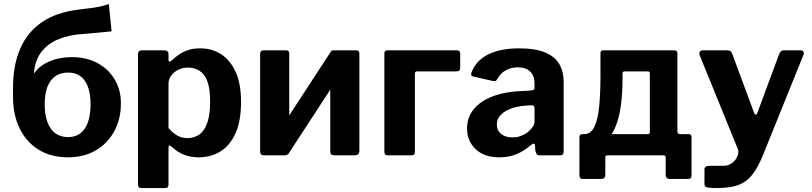

<svg xmlns="http://www.w3.org/2000/svg" viewBox="-20 -784 4096 969"><path d="M323.1 10Q238.4 10 176.4 -27.6Q114.3 -65.3 80 -134.1Q45.7 -202.9 45.7 -294.9L80.4 -394.1L144.2 -402.7Q174.5 -450.2 226.6 -473Q278.8 -495.7 341.4 -495.7Q415.9 -495.7 471.8 -465.7Q527.6 -435.6 558.9 -382.9Q590.2 -330.3 590.2 -262.6Q590.2 -183 556.6 -121.5Q523.1 -60 463.2 -25Q403.4 10 323.1 10ZM323.8 -92.1Q361 -92.1 385.9 -111.3Q410.7 -130.5 423.9 -167.4Q437 -204.4 437 -258.3Q437 -310.3 423.7 -345.9Q410.4 -381.5 385.6 -399.7Q360.7 -417.8 323.8 -417.8Q285.8 -417.8 259.4 -399.5Q233.1 -381.2 219.3 -345.8Q205.6 -310.3 205.6 -258.3Q205.6 -205.4 219.3 -167.9Q233.1 -130.5 259.4 -111.3Q285.8 -92.1 323.8 -92.1ZM45.7 -294.9V-339.3Q45.7 -455.3 82.2 -538.8Q118.7 -622.3 191.2 -671.8Q263.6 -721.4 372.4 -735Q403.2 -739.2 428.3 -742Q453.4 -744.7 477.6 -749.5Q501.8 -754.4 529.2 -763.7L543.2 -625.9Q497.6 -620.8 464.4 -618.1Q431.2 -615.5 397.5 -612.4Q328.8 -608.3 273.6 -585.4Q218.5 -562.5 185.9 -517.8Q153.3 -473.1 150.5 -401.4L149 -318.4Z M809.1 -530Q830.5 -530 830.5 -509.7V-480.1Q830.5 -473.5 834.9 -473.3Q839.4 -473 844.7 -477.5Q861.2 -493 880.8 -507Q900.3 -521.1 927.3 -530.6Q954.2 -540 991.3 -540Q1049.6 -540 1095.7 -510.5Q1141.9 -481 1169.2 -421.4Q1196.5 -361.9 1196.5 -269.3Q1196.5 -172.9 1168.4 -111Q1140.3 -49.2 1092.2 -19.6Q1044 10 982.8 10Q943.9 10 911.2 -2.1Q878.5 -14.2 849.4 -40.7Q838.5 -50.6 834.4 -49.6Q830.4 -48.7 830.4 -35.1V147.9Q830.4 165 815 165H692.2Q676.4 165 676.4 146.7V-508Q676.4 -519.3 681 -524.6Q685.6 -530 699.1 -530H809.1ZM830.4 -137.5Q850.3 -114.6 873.1 -100.9Q895.9 -87.1 926.3 -87.1Q960.7 -87.1 986.4 -105.5Q1012 -123.8 1026.2 -164.4Q1040.5 -205 1040.5 -272.4Q1040.5 -336.7 1026.3 -373.9Q1012.1 -411 986.8 -426.9Q961.4 -442.9 928.6 -442.9Q900.6 -442.9 878.3 -431.2Q856 -419.5 843.2 -401.4Q830.4 -383.3 830.4 -363.3V-137.5Z M1439.8 -512.9V-24.1Q1439.8 -10.7 1433.5 -5.4Q1427.3 0 1412.9 0H1314.6Q1301.9 0 1297.4 -4.9Q1292.9 -9.7 1292.9 -20.7V-510.7Q1292.9 -530 1309.1 -530H1424.4Q1439.8 -530 1439.8 -512.9ZM1793.7 -512.9V-24.1Q1793.7 -10.7 1787.4 -5.4Q1781.2 0 1766.8 0H1668.5Q1655.8 0 1651.3 -4.9Q1646.8 -9.7 1646.8 -20.7V-510.7Q1646.8 -530 1663 -530H1778.3Q1793.7 -530 1793.7 -512.9ZM1649.5 -523 1737.5 -470.5 1435 -6.6 1347 -59.5Z M1935.2 0Q1919.9 0 1919.9 -17.4V-514.7Q1919.9 -530 1937.3 -530H2285.1Q2302.5 -530 2302.5 -514.7V-441.1Q2302.5 -423.7 2282.9 -423.7H2085.2Q2073.9 -423.7 2073.9 -412.5V-15.3Q2073.9 0 2056.5 0Z M2658 -50.6Q2627 -23.2 2588.3 -6.6Q2549.7 10 2500.1 10Q2423.9 10 2380.6 -31.1Q2337.2 -72.3 2337.2 -135.7Q2337.2 -192.4 2371.8 -234.1Q2406.5 -275.8 2471.4 -299.5Q2536.4 -323.1 2627 -325.1L2662.1 -327.7Q2667.3 -328 2672.5 -330.8Q2677.7 -333.6 2677.7 -342V-363Q2677.7 -401.3 2655.7 -422.8Q2633.8 -444.3 2592.8 -444.3Q2562.9 -444.3 2535.5 -430.8Q2508 -417.2 2489 -384.3Q2485.3 -377.5 2481.5 -375.4Q2477.7 -373.4 2466.9 -375.4L2366.6 -398.2Q2361 -400.2 2358.4 -404.7Q2355.8 -409.2 2361.6 -423.9Q2387.2 -483 2448.4 -511.5Q2509.6 -540 2599.8 -540Q2682.5 -540 2731.6 -519.1Q2780.7 -498.3 2802.7 -460.7Q2824.6 -423.1 2824.6 -372.7V-22.1Q2824.6 -9.7 2820.7 -4.9Q2816.7 0 2805.3 0H2702.5Q2692.1 0 2687.5 -8.1Q2682.8 -16.1 2681.4 -27.5L2680.1 -50Q2677.4 -67.7 2658 -50.6ZM2677.7 -236.1Q2677.7 -253.5 2663 -252.9L2634.6 -250.9Q2609.1 -249.8 2582.9 -243.4Q2556.8 -237 2535.5 -225.4Q2514.2 -213.7 2500.9 -196.4Q2487.5 -179.1 2487.5 -155.8Q2487.5 -125.9 2508.7 -108.3Q2529.9 -90.7 2566.7 -90.7Q2591.5 -90.7 2611.4 -98.9Q2631.2 -107 2644.9 -118.3Q2659.4 -130.6 2668.6 -143.7Q2677.7 -156.8 2677.7 -171V-236.1Z M2923 119.2Q2912.6 119.2 2908.4 114.7Q2904.3 110.2 2904.3 101.9V-91.4Q2904.3 -107 2918 -107H3249.3Q3259.7 -107 3259.7 -117V-413.8Q3259.7 -423.7 3249 -423.7H3133.2Q3121.8 -423.7 3121.8 -413.8L3010.5 -514.4Q3010.5 -530 3023.9 -530H3380.4Q3391.8 -530 3395.3 -526.1Q3398.8 -522.3 3398.8 -513V-121.9Q3398.8 -107 3411.6 -107H3456.4Q3470.1 -107 3470.1 -91.4V101.9Q3470.1 110.2 3466.3 114.7Q3462.5 119.2 3451.4 119.2H3361.8Q3339.6 119.2 3339.6 99.4V10Q3339.6 0 3327.9 0H3046.5Q3034.8 0 3034.8 10V99.4Q3034.8 119.2 3012.6 119.2ZM2929.5 -48.3 2928.5 -107Q2961 -107 2979 -142.6Q2996.9 -178.2 3003.7 -244.3Q3010.5 -310.4 3010.5 -401.5V-514.4H3121.8V-397.9Q3122.5 -317.4 3113.2 -250Q3103.9 -182.5 3082.2 -134.9Q3060.5 -87.2 3023 -63.9Q2985.6 -40.5 2929.5 -48.3Z M3593.7 165Q3563.3 165 3549.4 161.9Q3535.4 158.7 3535.4 146.4V69.5Q3535.4 63.2 3541.3 58Q3547.1 52.8 3563.7 52.8H3631.6Q3650.6 52.8 3666.1 44Q3681.7 35.3 3691.5 22.2Q3701.3 9.1 3705 -5.7Q3708.6 -20.6 3703.4 -32.7L3510.9 -505.9Q3507.5 -515.2 3511.8 -522.6Q3516.2 -530 3526.7 -530H3653.2Q3661 -530 3666.9 -525.3Q3672.7 -520.6 3675.2 -513.4L3785.7 -214.8Q3789 -205.8 3794 -205.6Q3799 -205.4 3803 -216L3913.2 -513.7Q3916.6 -520.6 3921.8 -525.3Q3927 -530 3934.6 -530H4020.7Q4030.7 -530 4034.8 -522.7Q4039 -515.4 4034.8 -506.7L3830.1 0Q3808.7 52.1 3786.5 84.4Q3764.3 116.8 3737.1 134.2Q3710 151.7 3675.3 158.4Q3640.5 165 3593.7 165Z"/></svg>

Font: Libre Franklin Thin
Style: Regular
Weight: 100
Designer: Pablo Impallari, Rodrigo Fuenzalida, Nhung Nguyen
Foundry: Impallari Type
Version: Version 3.000